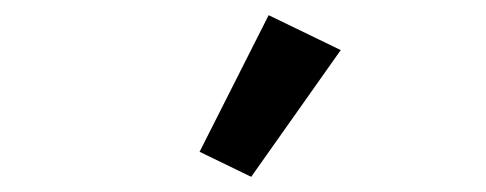

<svg xmlns="http://www.w3.org/2000/svg" viewBox="-20 -815 640 253"><path d="M311 -582 243 -615 334 -795 429 -749Z"/></svg>

Font: IBMPlexSans-Medium
Style: Regular
Weight: 500
Designer: Mike Abbink, Paul van der Laan, Pieter van Rosmalen
Foundry: Bold Monday
Version: Version 3.1